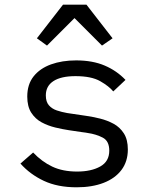

<svg xmlns="http://www.w3.org/2000/svg" viewBox="-20 -785 640 817"><path d="M306 12Q225 12 166.5 -15.5Q108 -43 67 -89L121 -136Q158 -97 202.5 -76Q247 -55 308 -55Q368 -55 406.5 -76.5Q445 -98 445 -144Q445 -185 417 -199.5Q389 -214 354 -219L273 -231Q246 -235 215 -242.5Q184 -250 157 -264.5Q130 -279 113 -305.5Q96 -332 96 -374Q96 -426 123 -460Q150 -494 197 -511Q244 -528 304 -528Q374 -528 425.5 -506Q477 -484 514 -445L462 -396Q444 -418 406.5 -439.5Q369 -461 301 -461Q240 -461 207.5 -440Q175 -419 175 -379Q175 -352 188 -337Q201 -322 222 -315Q243 -308 266 -304L347 -292Q375 -288 405.5 -280.5Q436 -273 463 -258.5Q490 -244 507 -217.5Q524 -191 524 -149Q524 -98 497 -62Q470 -26 421 -7Q372 12 306 12ZM348 -765 459 -622 414 -591 297 -708 180 -591 137 -622 248 -765Z"/></svg>

Font: Lilex
Style: Regular
Weight: 400
Monospace: yes
Designer: Mike Abbink, Paul van der Laan, Pieter van Rosmalen, Mikhael Khrustik
Foundry: Mikhael Khrustik
Version: Version 2.510